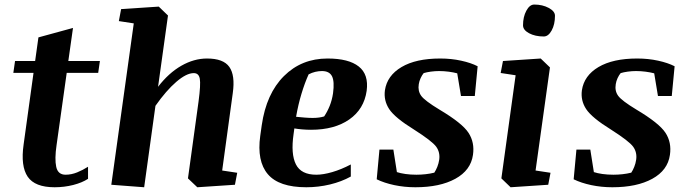

<svg xmlns="http://www.w3.org/2000/svg" viewBox="-20 -791 2940 822"><path d="M44.4 -529.8H130.4L144.5 -630.9L292.5 -671.4L272.5 -529.8H407.7L400.4 -479H265.6L222.2 -169.9Q213.4 -110.4 220.7 -76.7Q228 -43 260.7 -43Q285.6 -43 310.3 -53Q335 -63 356.9 -77.1V-25.4Q331.5 -8.8 293.2 1Q254.9 10.7 213.9 10.7Q129.4 10.7 98.6 -34.4Q67.9 -79.6 81.1 -172.4L123.5 -479H37.1Z M809.6 -478Q778.3 -478 734.9 -440.7Q691.4 -403.3 645.5 -337.9L597.2 10.7L456.5 0L552.7 -690.9L488.8 -700.7L498.5 -752L659.7 -762.7L699.2 -724.6L656.7 -419.4Q702.1 -478.5 756.3 -509.5Q810.5 -540.5 866.2 -540.5Q936.5 -540.5 961.9 -504.4Q987.3 -468.3 976.6 -392.6L931.2 -61L995.6 -51.3L985.8 0L824.7 10.7L784.7 -27.3L830.1 -356.9Q839.8 -429.7 835.4 -453.9Q831.1 -478 809.6 -478Z M1549.8 -402.3Q1538.6 -323.7 1475.3 -279.5Q1412.1 -235.4 1311.5 -235.4Q1292 -235.4 1272.9 -237.1Q1253.9 -238.8 1240.2 -241.2L1236.8 -216.3Q1224.6 -131.8 1246.8 -87.4Q1269 -43 1334 -43Q1363.8 -43 1402.3 -54.2Q1440.9 -65.4 1481.9 -86.9V-35.2Q1442.4 -13.2 1392.6 -1.2Q1342.8 10.7 1291.5 10.7Q1174.3 10.7 1126.7 -45.2Q1079.1 -101.1 1094.2 -209.5L1100.6 -254.9Q1120.1 -390.1 1195.6 -465.3Q1271 -540.5 1382.3 -540.5Q1472.7 -540.5 1515.9 -506.3Q1559.1 -472.2 1549.8 -402.3ZM1301.3 -472.7Q1284.7 -436 1270.8 -389.9Q1256.8 -343.8 1247.6 -291Q1265.6 -289.1 1284.7 -287.6Q1303.7 -286.1 1318.8 -286.1Q1333 -286.1 1345.7 -287.8Q1358.4 -289.6 1367.7 -292.5Q1381.3 -312.5 1391.4 -337.4Q1401.4 -362.3 1405.8 -391.6Q1412.6 -442.4 1401.4 -464.6Q1390.1 -486.8 1358.4 -486.8Q1344.2 -486.8 1329.8 -483.4Q1315.4 -480 1301.3 -472.7Z M1861.3 -321.8Q1959 -263.7 1985.8 -222.4Q2012.7 -181.2 2004.9 -127.9Q1995.6 -62 1929.4 -25.6Q1863.3 10.7 1758.3 10.7Q1711.4 10.7 1668 1.5Q1624.5 -7.8 1592.8 -23.4L1604.5 -150.4H1664.1L1679.2 -54.2Q1693.8 -49.3 1715.8 -46.1Q1737.8 -43 1762.7 -43Q1782.2 -43 1802 -45.2Q1821.8 -47.4 1839.4 -51.8Q1846.2 -62 1852.1 -76.4Q1857.9 -90.8 1860.4 -107.4Q1864.7 -138.7 1847.7 -162.6Q1830.6 -186.5 1752.4 -236.3Q1670.4 -287.1 1646.2 -324Q1622.1 -360.8 1627.9 -404.3Q1637.2 -467.3 1699 -503.9Q1760.7 -540.5 1864.7 -540.5Q1912.1 -540.5 1954.3 -531.2Q1996.6 -522 2024.9 -507.3L2012.7 -379.9H1953.6L1937.5 -477.1Q1921.4 -481.4 1900.9 -484.1Q1880.4 -486.8 1859.9 -486.8Q1842.8 -486.8 1824.7 -484.4Q1806.6 -481.9 1793.9 -478Q1786.6 -469.2 1780.8 -456.5Q1774.9 -443.8 1772.9 -430.7Q1768.1 -401.9 1783.2 -380.9Q1798.3 -359.9 1861.3 -321.8Z M2133.3 -529.8 2294.9 -540.5 2334.5 -502.4 2272.9 -61 2336.9 -51.3 2327.1 0 2166 10.7 2126.5 -27.3 2187.5 -468.8 2123.5 -478.5ZM2219.2 -682.6Q2219.2 -718.8 2233.4 -745.1Q2247.6 -771.5 2267.1 -771.5Q2302.7 -771.5 2329.3 -757.1Q2356 -742.7 2356 -723.6Q2356 -686.5 2341.8 -660.6Q2327.6 -634.8 2308.1 -634.8Q2271 -634.8 2245.1 -648.7Q2219.2 -662.6 2219.2 -682.6Z M2704.6 -321.8Q2802.2 -263.7 2829.1 -222.4Q2856 -181.2 2848.1 -127.9Q2838.9 -62 2772.7 -25.6Q2706.5 10.7 2601.6 10.7Q2554.7 10.7 2511.2 1.5Q2467.8 -7.8 2436 -23.4L2447.8 -150.4H2507.3L2522.5 -54.2Q2537.1 -49.3 2559.1 -46.1Q2581.1 -43 2606 -43Q2625.5 -43 2645.3 -45.2Q2665 -47.4 2682.6 -51.8Q2689.5 -62 2695.3 -76.4Q2701.2 -90.8 2703.6 -107.4Q2708 -138.7 2690.9 -162.6Q2673.8 -186.5 2595.7 -236.3Q2513.7 -287.1 2489.5 -324Q2465.3 -360.8 2471.2 -404.3Q2480.5 -467.3 2542.2 -503.9Q2604 -540.5 2708 -540.5Q2755.4 -540.5 2797.6 -531.2Q2839.8 -522 2868.2 -507.3L2856 -379.9H2796.9L2780.8 -477.1Q2764.6 -481.4 2744.1 -484.1Q2723.6 -486.8 2703.1 -486.8Q2686 -486.8 2668 -484.4Q2649.9 -481.9 2637.2 -478Q2629.9 -469.2 2624 -456.5Q2618.2 -443.8 2616.2 -430.7Q2611.3 -401.9 2626.5 -380.9Q2641.6 -359.9 2704.6 -321.8Z"/></svg>

Font: Noticia Text
Style: Bold Italic
Weight: 700
Italic angle: -8°
Designer: JM Sole
Foundry: JM Sole
Version: Version 1.003